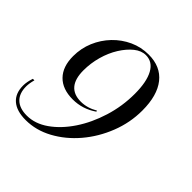

<svg xmlns="http://www.w3.org/2000/svg" viewBox="-150 -547 786 786"><g transform="rotate(45 243.0 -154.0)"><path d="M108.9 119.4Q56.5 119.4 29 95.6Q1.6 71.8 1.6 26.6Q1.6 5.6 10.5 -21H19.4Q16.1 -8.9 14.5 1.6Q12.9 12.1 12.9 20.2Q12.9 60.5 35.1 81.9Q57.3 103.2 99.2 103.2Q146.8 103.2 191.5 71.8Q236.3 40.3 271.8 -12.9Q307.3 -66.1 328.2 -133.5Q349.2 -200.8 349.2 -272.6Q349.2 -341.9 328.6 -379.4Q308.1 -416.9 269.4 -416.9Q243.5 -416.9 219.4 -397.6Q195.2 -378.2 175 -346Q154.8 -313.7 143.5 -273.4Q132.3 -233.1 132.3 -191.9Q132.3 -142.7 153.2 -118.1Q174.2 -93.5 215.3 -93.5Q252.4 -93.5 287.9 -114.5L289.5 -109.7Q241.9 -76.6 185.5 -76.6Q125.8 -76.6 93.5 -109.7Q61.3 -142.7 61.3 -203.2Q61.3 -248.4 78.2 -288.7Q95.2 -329 125 -360.1Q154.8 -391.1 193.5 -408.9Q232.3 -426.6 275.8 -426.6Q345.2 -426.6 382.3 -379.8Q419.4 -333.1 419.4 -246Q419.4 -175.8 393.5 -110.1Q367.7 -44.4 323.8 7.3Q279.8 58.9 224.2 89.1Q168.5 119.4 108.9 119.4Z"/></g></svg>

Font: Playfair 144pt Light
Style: Italic
Weight: 300
Italic angle: -15.6°
Designer: Claus Eggers Sørensen
Foundry: Claus Eggers Sørensen
Version: Version 2.001;gftools[0.9.30]